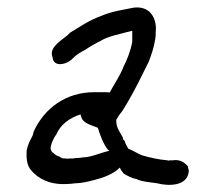

<svg xmlns="http://www.w3.org/2000/svg" viewBox="-20 -501 570 527"><path d="M53 -86C52 -66 54 -47 65 -34C84 -11 117 7 164 4C172 4 179 3 187 2C205 2 223 -3 239 -7C263 -13 291 -23 309 -41C311 -35 316 -29 320 -24C329 -19 341 -12 356 -9C369 -2 392 -1 411 2C441 10 493 11 498 -29C499 -33 497 -37 496 -41L497 -43C490 -51 477 -65 454 -61H445C443 -60 441 -60 441 -60L440 -61L422 -63L405 -66C394 -68 379 -72 369 -75C357 -80 345 -88 332 -93C329 -99 325 -105 323 -111V-113C321 -116 318 -117 317 -121L318 -122C309 -140 299 -148 299 -172C303 -179 308 -187 314 -194V-195H315C337 -230 355 -264 374 -303L388 -331C396 -352 402 -369 406 -393C408 -404 407 -414 408 -423V-424C407 -456 389 -485 347 -480C313 -473 287 -470 257 -457C224 -445 200 -428 172 -411H171V-410C160 -396 112 -374 124 -345C126 -314 165 -324 180 -341C190 -351 198 -356 215 -365C228 -374 244 -383 257 -389V-390H258C281 -403 309 -407 340 -416H343V-407V-392V-386C338 -360 329 -337 318 -316V-315C309 -293 293 -269 281 -247C280 -247 276 -248 273 -248H239C161 -248 102 -204 73 -141C71 -136 71 -131 69 -128C62 -114 56 -104 53 -87ZM119 -96 120 -101C121 -108 128 -123 133 -130H134V-131C146 -159 170 -177 201 -187C201 -187 202 -182 203 -180C207 -164 228 -158 247 -151L249 -149C255 -129 264 -105 277 -89H278C279 -89 279 -88 280 -87C256 -82 230 -69 207 -69L201 -68L186 -67L181 -66H170C167 -65 164 -65 161 -66H160C155 -66 149 -66 147 -69H146L145 -70H144V-71C137 -73 131 -76 128 -80C123 -83 118 -88 119 -96Z"/></svg>

Font: Scribbler
Style: BdIta
Weight: 700
Designer: Mew Too
Foundry: Cannot Into Space Fonts
Version: Version 1.001